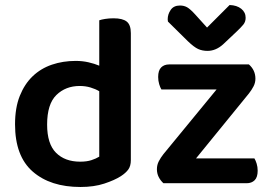

<svg xmlns="http://www.w3.org/2000/svg" viewBox="-20 -731 1082 766"><path d="M502 -92Q502 -69 492 -55Q482 -41 462 -28Q437 -12 396 1.5Q355 15 301 15Q181 15 110.5 -46.5Q40 -108 40 -235Q40 -301 59 -348.5Q78 -396 110.5 -427Q143 -458 187 -473Q231 -488 282 -488Q309 -488 333 -482.5Q357 -477 376 -469V-650Q384 -653 399.5 -655.5Q415 -658 433 -658Q469 -658 485.5 -645Q502 -632 502 -599ZM376 -367Q361 -376 341 -382Q321 -388 298 -388Q242 -388 205 -352Q168 -316 168 -234Q168 -157 203.5 -121.5Q239 -86 300 -86Q326 -86 344.5 -92Q363 -98 376 -106ZM632 0Q620 -11 613 -25Q606 -39 606 -56Q606 -73 613.5 -87.5Q621 -102 632 -116L844 -374H624Q619 -382 615 -395.5Q611 -409 611 -424Q611 -450 623 -462Q635 -474 655 -474H973Q999 -451 999 -417Q999 -401 991.5 -386.5Q984 -372 973 -358L762 -99H995Q1000 -91 1004 -78Q1008 -65 1008 -50Q1008 -24 996 -12Q984 0 964 0ZM806 -621 896 -711Q925 -710 942.5 -696Q960 -682 960 -660Q960 -644 950.5 -632.5Q941 -621 923 -604L870 -554Q841 -528 808 -528Q787 -528 770.5 -535.5Q754 -543 729 -567L650 -645Q649 -649 649 -654Q649 -674 661 -691.5Q673 -709 698 -709Q714 -709 726.5 -702Q739 -695 759 -673Z"/></svg>

Font: Baloo Paaji 2 SemiBold
Style: Regular
Weight: 600
Designer: Shuchita Grover, Noopur Datye and Ek Type
Foundry: Ek Type
Version: Version 1.640;hotconv 1.0.111;makeotfexe 2.5.65597; ttfautoh